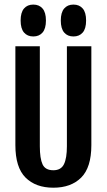

<svg xmlns="http://www.w3.org/2000/svg" viewBox="-20 -832 478 859"><path d="M158.2 -625V-177.7Q158.2 -123 170.4 -96.7Q182.6 -70.3 218.8 -70.3Q252.9 -70.3 266.1 -97.2Q279.3 -124 279.3 -177.7V-625H388.7V-182.6Q388.7 -83 343.3 -37.6Q297.9 7.8 218.8 7.8Q139.6 7.8 94.2 -37.6Q48.8 -83 48.8 -182.6V-625ZM128.9 -811.5Q155.3 -811.5 170.4 -793.9Q185.5 -776.4 185.5 -740.2Q185.5 -704.1 170.4 -686.5Q155.3 -668.9 128.9 -668.9Q102.5 -668.9 87.4 -686.5Q72.3 -704.1 72.3 -740.2Q72.3 -776.4 87.4 -793.9Q102.5 -811.5 128.9 -811.5ZM308.6 -811.5Q335 -811.5 350.1 -793.9Q365.2 -776.4 365.2 -740.2Q365.2 -704.1 350.1 -686.5Q335 -668.9 308.6 -668.9Q282.2 -668.9 267.1 -686.5Q252 -704.1 252 -740.2Q252 -776.4 267.1 -793.9Q282.2 -811.5 308.6 -811.5Z"/></svg>

Font: Sudo Variable
Style: Regular
Weight: 400
Monospace: yes
Designer: Jens Kutilek
Foundry: Jens Kutilek
Version: Version 0.040